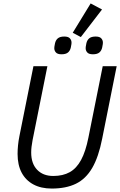

<svg xmlns="http://www.w3.org/2000/svg" viewBox="-20 -1082 697 1114"><path d="M174 -698H255L169 -269Q165 -247 163 -230.5Q161 -214 161 -197Q161 -133 195.5 -97Q230 -61 289 -61Q345 -61 384.5 -83Q424 -105 450.5 -154Q477 -203 493 -284L576 -698H657L573 -278Q552 -171 515 -107.5Q478 -44 420.5 -16Q363 12 280 12Q218 12 173.5 -12Q129 -36 105.5 -80.5Q82 -125 82 -189Q82 -212 84.5 -238Q87 -264 93 -294ZM572 -1027 449 -867 402 -892 506 -1062ZM337 -767Q314 -767 304.5 -777.5Q295 -788 295 -802Q295 -805 295.5 -810.5Q296 -816 299 -830Q303 -849 315.5 -859.5Q328 -870 353 -870Q376 -870 385.5 -859.5Q395 -849 395 -835Q395 -832 394.5 -826.5Q394 -821 391 -807Q387 -788 374.5 -777.5Q362 -767 337 -767ZM519 -767Q496 -767 486.5 -777.5Q477 -788 477 -802Q477 -805 477.5 -810.5Q478 -816 481 -830Q485 -849 497.5 -859.5Q510 -870 535 -870Q558 -870 567.5 -859.5Q577 -849 577 -835Q577 -832 576.5 -826.5Q576 -821 573 -807Q569 -788 556.5 -777.5Q544 -767 519 -767Z"/></svg>

Font: IBM Plex Sans Var
Style: Italic
Weight: 400
Italic angle: -11.31°
Designer: Mike Abbink, Paul van der Laan, Pieter van Rosmalen
Foundry: Bold Monday
Version: Version 1.001